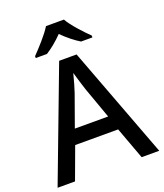

<svg xmlns="http://www.w3.org/2000/svg" viewBox="-167 -1050 988 1159"><g transform="rotate(-20 327.0 -470.5)"><path d="M383 -941H268C241 -896 181 -831 144 -793V-781H216C251 -803 289 -834 324 -870C360 -834 400 -802 435 -781H508V-793C470 -830 408 -896 383 -941ZM540 0H653L383 -717H271L0 0H112L188 -206H464ZM362 -501 434 -300H220L292 -501C300 -524 316 -578 326 -619C334 -589 355 -522 362 -501Z"/></g></svg>

Font: Noto Sans Bengali UI Medium
Style: Regular
Weight: 500
Designer: Jelle Bosma - Monotype Design Team
Foundry: Monotype Imaging Inc.
Version: Version 2.003